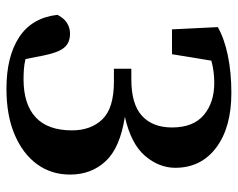

<svg xmlns="http://www.w3.org/2000/svg" viewBox="-91 -629 737 595"><g transform="rotate(90 277.5 -331.5)"><path d="M255 17Q155 17 95 -22.5Q35 -62 26 -141Q36 -161 51 -170.5Q66 -180 84 -180Q113 -180 128 -161.5Q143 -143 152 -98L163 -42Q180 -38 195.5 -37Q211 -36 226 -36Q303 -36 343.5 -73.5Q384 -111 384 -186Q384 -245 349.5 -280.5Q315 -316 233 -316H193V-370H226Q303 -370 339 -403Q375 -436 375 -496Q375 -562 336.5 -594.5Q298 -627 237 -627Q201 -627 168 -618L148 -496H71L64 -638Q99 -658 151.5 -669Q204 -680 268 -680Q375 -680 437.5 -633Q500 -586 500 -506Q500 -456 463 -412.5Q426 -369 342 -350Q438 -335 479.5 -290.5Q521 -246 521 -180Q521 -122 489 -78Q457 -34 397.5 -8.5Q338 17 255 17Z"/></g></svg>

Font: Source Serif Pro Semibold
Style: Regular
Weight: 600
Designer: Frank Grießhammer
Foundry: Adobe Systems Incorporated
Version: Version 3.000;hotconv 1.0.109;makeotfexe 2.5.65596